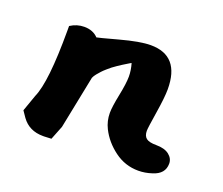

<svg xmlns="http://www.w3.org/2000/svg" viewBox="-71 -466 649 559"><g transform="rotate(20 253.0 -187.0)"><path d="M27 -60 45 -111Q68 -162 68 -321V-336Q88 -349 111 -349Q138 -349 154 -332Q157 -332 217.5 -348.5Q278 -365 311 -365Q401 -365 401 -261Q401 -236 393 -186Q385 -136 385 -127Q385 -111 394 -104Q403 -97 425 -97Q451 -97 465 -86Q479 -75 479 -59Q479 -27 443 -16Q422 -9 401 -9Q360 -9 327 -33.5Q294 -58 277 -92Q266 -114 266 -139Q266 -158 274 -197Q282 -236 282 -257Q282 -276 276 -297Q275 -297 265.5 -291Q256 -285 252.5 -283Q249 -281 239.5 -274.5Q230 -268 225.5 -264.5Q221 -261 213 -254Q205 -247 200.5 -242Q196 -237 190.5 -230.5Q185 -224 182 -217L149 -53L132 -10L110 -9H106Q63 -9 40 -41Z"/></g></svg>

Font: NaniFont Regular
Style: Regular
Weight: 400
Designer: Nanigashitei
Version: Version 1.036